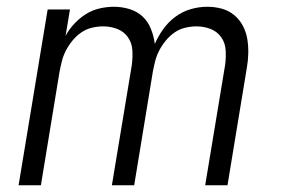

<svg xmlns="http://www.w3.org/2000/svg" viewBox="-20 -548 840 568"><path d="M35 0 121 -520H187L174 -442Q184 -461 200 -478Q216 -495 234.5 -506.5Q253 -518 274.5 -523Q296 -528 317 -528Q341 -528 363.5 -521Q386 -514 402 -499Q418 -484 426.5 -462.5Q435 -441 438 -418Q448 -441 463 -462Q478 -483 499 -498.5Q520 -514 544.5 -521Q569 -528 593 -528Q615 -528 635.5 -522.5Q656 -517 672 -504Q688 -491 698 -472.5Q708 -454 711.5 -433Q715 -412 714.5 -390Q714 -368 710 -346L653 0H587L646 -356Q649 -378 647.5 -400Q646 -422 634 -438.5Q622 -455 602.5 -462.5Q583 -470 561 -470Q545 -470 528 -466Q511 -462 496.5 -452Q482 -442 470.5 -428Q459 -414 451 -398.5Q443 -383 439 -367Q435 -351 432 -335L377 0H311L370 -356Q373 -378 371.5 -400Q370 -422 358 -438.5Q346 -455 326.5 -462.5Q307 -470 285 -470Q269 -470 252 -466Q235 -462 220.5 -452Q206 -442 194.5 -428Q183 -414 175 -398.5Q167 -383 163 -367Q159 -351 156 -335L101 0Z"/></svg>

Font: Iosevka Aile Light Oblique
Style: Regular
Weight: 300
Italic angle: -9°
Designer: Belleve Invis
Foundry: Belleve Invis
Version: Version 31.1.0; ttfautohint (v1.8.4)